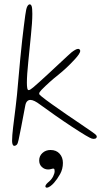

<svg xmlns="http://www.w3.org/2000/svg" viewBox="-20 -654 489 882"><path d="M46 16Q42.5 16 40.2 13.2Q38 10.5 36.8 5.2Q35.5 0 35.5 -7.5Q35.5 -29.5 40.2 -69.2Q45 -109 51.8 -162.5Q58.5 -216 63.5 -279Q68.5 -338 73.2 -385.5Q78 -433 82 -470.5Q86 -508 89.8 -536Q93.5 -564 96 -583.5Q100 -614.5 105.2 -624.2Q110.5 -634 116.5 -634Q122.5 -634 125.5 -625.2Q128.5 -616.5 128.5 -590Q128.5 -571.5 126.8 -546Q125 -520.5 122 -491Q119 -461.5 116 -430.8Q113 -400 110 -370.8Q107 -341.5 105.2 -316.5Q103.5 -291.5 103.5 -274Q103.5 -258.5 105.2 -249.2Q107 -240 111.5 -240Q115 -240 120 -243.2Q125 -246.5 132.5 -252.5Q142 -260.5 161.8 -278.2Q181.5 -296 205.5 -318.2Q229.5 -340.5 252 -361.5Q274.5 -382.5 290.2 -397Q306 -411.5 308.5 -413.5Q317.5 -420.5 325.5 -425Q333.5 -429.5 339 -429.5Q344 -429.5 346.2 -426.2Q348.5 -423 348.5 -420.5Q348.5 -414 342 -404.2Q335.5 -394.5 324.5 -382.5Q286.5 -341 246.8 -309.5Q207 -278 170.5 -241Q160 -230 160 -224Q160 -221 162.8 -218.2Q165.5 -215.5 172 -210Q188.5 -196.5 218.8 -175Q249 -153.5 284.2 -129.2Q319.5 -105 351.5 -83.5Q383.5 -62 402.5 -48.5Q412.5 -41.5 418.5 -36.5Q424.5 -31.5 424.5 -26Q424.5 -23.5 422.8 -21Q421 -18.5 417.8 -17.2Q414.5 -16 410 -16Q402.5 -16 392.2 -21.5Q382 -27 372.5 -32.5Q347.5 -47.5 309.8 -72.2Q272 -97 232.8 -124.5Q193.5 -152 163.5 -174Q150.5 -184 139.2 -189.5Q128 -195 119.5 -195Q111 -195 104.8 -188.8Q98.5 -182.5 96 -168.5Q84.5 -106 77 -68.8Q69.5 -31.5 65.5 -12Q62 6 56.8 11Q51.5 16 46 16ZM188.5 202Q188.5 197 193.8 191Q199 185 206 179.5Q217.5 169.5 224.2 156Q231 142.5 231 132Q231 127.5 230 124Q229 120.5 225 120.5Q221 120.5 214.8 122.5Q208.5 124.5 201 124.5Q184.5 124.5 172.2 113Q160 101.5 160 83Q160 62.5 175 48.8Q190 35 212 35Q238.5 35 253.8 52Q269 69 269 94.5Q269 122.5 256 145.8Q243 169 228 186Q220 195 211 201.5Q202 208 194.5 208Q192.5 208 190.5 206.5Q188.5 205 188.5 202Z"/></svg>

Font: Gluten Thin Thin
Style: Regular
Weight: 250
Version: Version 1.300